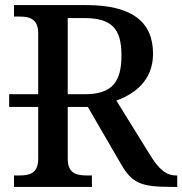

<svg xmlns="http://www.w3.org/2000/svg" viewBox="-20 -734 716 754"><path d="M35 0H341V-45H320C281 -45 246 -53 246 -110V-314H325L455 -90C499 -14 533 0 656 0H676V-45H672C631 -45 603 -71 569 -126L437 -339C506 -364 581 -416 581 -523C581 -650 496 -714 319 -714H35V-669H56C96 -669 130 -660 130 -603V-364H16V-314H130V-110C130 -53 96 -45 56 -45H35ZM313 -364H246V-663H311C417 -663 457 -623 457 -517C457 -415 423 -364 313 -364Z"/></svg>

Font: Noto Serif Medium
Style: Regular
Weight: 500
Designer: Monotype Design Team
Foundry: Monotype Imaging Inc.
Version: Version 2.013